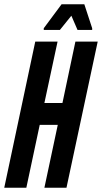

<svg xmlns="http://www.w3.org/2000/svg" viewBox="-31 -884 480 904"><path d="M-11 0 135 -688H240L178 -399H263L324 -688H429L282 0H178L241 -296H156L93 0ZM175 -743V-751L259 -864H366L403 -751V-743H334L305 -810L251 -743Z"/></svg>

Font: Saira Ultra Condensed
Style: Bold Italic
Weight: 700
Width: 1
Italic angle: -12°
Designer: Hector Gatti with collaboration of the Omnibus-Type team
Foundry: Omnibus-Type
Version: Version 1.001; ttfautohint (v1.8)